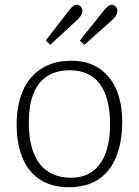

<svg xmlns="http://www.w3.org/2000/svg" viewBox="-20 -772 583 806"><path d="M269 14Q197 14 148 -18Q99 -50 74.5 -109Q50 -168 50 -249Q50 -332 76.5 -392Q103 -452 154.5 -484.5Q206 -517 280 -517Q348 -517 395.5 -485.5Q443 -454 468 -396.5Q493 -339 493 -261Q493 -175 467.5 -113Q442 -51 392.5 -18.5Q343 14 269 14ZM278 -26Q331 -26 367 -51.5Q403 -77 422.5 -127Q442 -177 442 -249Q442 -306 431 -349Q420 -392 398.5 -420.5Q377 -449 345.5 -463Q314 -477 272 -477Q218 -477 179.5 -453Q141 -429 121 -380Q101 -331 101 -257Q101 -181 121.5 -129.5Q142 -78 181.5 -52Q221 -26 278 -26ZM334 -584 315 -602 418 -730Q427 -741 434.5 -746.5Q442 -752 449 -752Q456 -752 461 -748.5Q466 -745 469.5 -739Q473 -733 473 -726Q473 -717 466.5 -706Q460 -695 440 -678ZM191 -584 172 -602 271 -730Q280 -741 287.5 -746.5Q295 -752 302 -752Q309 -752 314 -748.5Q319 -745 322.5 -739Q326 -733 326 -726Q326 -717 319.5 -706.5Q313 -696 293 -678Z"/></svg>

Font: Literata ExtraLight
Style: Regular
Weight: 250
Designer: Latin by Veronika Burian and Jose Scaglione. Greek by Irene Vlachou. Cyrillic by Vera Evstafieva.
Foundry: TypeTogether
Version: Version 3.103;gftools[0.9.29]